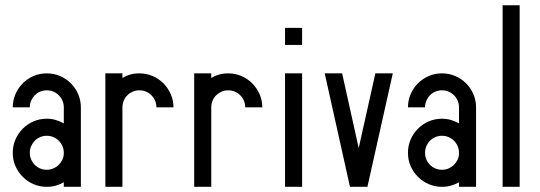

<svg xmlns="http://www.w3.org/2000/svg" viewBox="-20 -722 2086 742"><path d="M160.6 -438.5Q188 -438.5 211.9 -428.2Q235.8 -418 253.9 -399.9Q272 -381.8 282.2 -357.9Q292.5 -334 292.5 -307.1V0H226.6V-17.6Q211.9 -9.3 195.6 -4.6Q179.2 0 160.6 0Q133.3 0 109.6 -10.3Q85.9 -20.5 67.9 -38.6Q49.8 -56.6 39.6 -80.3Q29.3 -104 29.3 -131.3Q29.3 -158.7 39.6 -182.6Q49.8 -206.5 67.9 -224.6Q85.9 -242.7 109.6 -252.9Q133.3 -263.2 160.6 -263.2Q179.2 -263.2 195.6 -258.3Q211.9 -253.4 226.6 -245.1V-307.1Q226.6 -320.8 221.4 -332.8Q216.3 -344.7 207.3 -353.8Q198.2 -362.8 186.3 -367.9Q174.3 -373 160.6 -373Q147 -373 135 -367.9Q123 -362.8 114.3 -353.8Q105.5 -344.7 100.3 -332.8Q95.2 -320.8 95.2 -307.1H29.3Q29.3 -334 39.6 -357.9Q49.8 -381.8 67.9 -399.9Q85.9 -418 109.6 -428.2Q133.3 -438.5 160.6 -438.5ZM160.6 -197.3Q147 -197.3 135 -192.1Q123 -187 114.3 -178Q105.5 -168.9 100.3 -157Q95.2 -145 95.2 -131.3Q95.2 -117.7 100.3 -105.7Q105.5 -93.8 114.3 -85Q123 -76.2 135 -71Q147 -65.9 160.6 -65.9Q173.8 -65.9 185.5 -70.8Q197.3 -75.7 206.3 -84.2Q215.3 -92.8 220.7 -104Q226.1 -115.2 226.6 -128.4V-131.3Q226.6 -145 221.4 -157Q216.3 -168.9 207.3 -178Q198.2 -187 186.3 -192.1Q174.3 -197.3 160.6 -197.3Z M453.1 0H387.2V-438.5H453.1V-420.4Q481.4 -438.5 518.6 -438.5Q545.4 -438.5 569.6 -428.2Q593.8 -418 611.6 -399.9Q629.4 -381.8 639.9 -357.9Q650.4 -334 650.4 -307.1H584.5Q584.5 -320.8 579.3 -332.8Q574.2 -344.7 565.2 -353.8Q556.2 -362.8 544.2 -367.9Q532.2 -373 518.6 -373Q504.9 -373 493.2 -367.9Q481.4 -362.8 472.7 -354.2Q463.9 -345.7 458.7 -334Q453.6 -322.3 453.1 -309.1Z M796.4 0H730.5V-438.5H796.4V-420.4Q824.7 -438.5 861.8 -438.5Q888.7 -438.5 912.8 -428.2Q937 -418 954.8 -399.9Q972.7 -381.8 983.2 -357.9Q993.7 -334 993.7 -307.1H927.7Q927.7 -320.8 922.6 -332.8Q917.5 -344.7 908.4 -353.8Q899.4 -362.8 887.5 -367.9Q875.5 -373 861.8 -373Q848.1 -373 836.4 -367.9Q824.7 -362.8 815.9 -354.2Q807.1 -345.7 802 -334Q796.9 -322.3 796.4 -309.1Z M1147.5 -438.5V0H1081.5V-438.5ZM1147.5 -614.3V-548.3H1081.5V-614.3Z M1302.2 -438.5 1366.2 -149.9 1430.7 -438.5H1498L1399.9 0H1332.5L1234.9 -438.5Z M1688 -438.5Q1715.3 -438.5 1739.3 -428.2Q1763.2 -418 1781.2 -399.9Q1799.3 -381.8 1809.6 -357.9Q1819.8 -334 1819.8 -307.1V0H1753.9V-17.6Q1739.3 -9.3 1722.9 -4.6Q1706.5 0 1688 0Q1660.6 0 1637 -10.3Q1613.3 -20.5 1595.2 -38.6Q1577.1 -56.6 1566.9 -80.3Q1556.6 -104 1556.6 -131.3Q1556.6 -158.7 1566.9 -182.6Q1577.1 -206.5 1595.2 -224.6Q1613.3 -242.7 1637 -252.9Q1660.6 -263.2 1688 -263.2Q1706.5 -263.2 1722.9 -258.3Q1739.3 -253.4 1753.9 -245.1V-307.1Q1753.9 -320.8 1748.8 -332.8Q1743.7 -344.7 1734.6 -353.8Q1725.6 -362.8 1713.6 -367.9Q1701.7 -373 1688 -373Q1674.3 -373 1662.4 -367.9Q1650.4 -362.8 1641.6 -353.8Q1632.8 -344.7 1627.7 -332.8Q1622.6 -320.8 1622.6 -307.1H1556.6Q1556.6 -334 1566.9 -357.9Q1577.1 -381.8 1595.2 -399.9Q1613.3 -418 1637 -428.2Q1660.6 -438.5 1688 -438.5ZM1688 -197.3Q1674.3 -197.3 1662.4 -192.1Q1650.4 -187 1641.6 -178Q1632.8 -168.9 1627.7 -157Q1622.6 -145 1622.6 -131.3Q1622.6 -117.7 1627.7 -105.7Q1632.8 -93.8 1641.6 -85Q1650.4 -76.2 1662.4 -71Q1674.3 -65.9 1688 -65.9Q1701.2 -65.9 1712.9 -70.8Q1724.6 -75.7 1733.6 -84.2Q1742.7 -92.8 1748 -104Q1753.4 -115.2 1753.9 -128.4V-131.3Q1753.9 -145 1748.8 -157Q1743.7 -168.9 1734.6 -178Q1725.6 -187 1713.6 -192.1Q1701.7 -197.3 1688 -197.3Z M1922.4 -701.7H1988.3V0H1922.4Z"/></svg>

Font: Aeronef
Style: Regular
Weight: 400
Designer: Peter Wiegel - CAT-Fonts Germany
Foundry: CAT-Fonts, Peter Wiegel
Version: Version 0.002